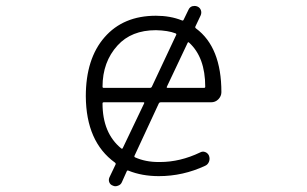

<svg xmlns="http://www.w3.org/2000/svg" viewBox="-20 -609 1040 650"><path d="M524.4 -262.7Q519.5 -262.7 517.6 -258.8L435.5 -82Q433.6 -78.1 437.5 -76.2Q472.7 -60.5 516.6 -60.5Q518.6 -60.5 521.5 -60.5Q589.8 -60.5 657.2 -92.8Q666 -97.7 674.8 -94.2Q683.6 -90.8 687.5 -82Q691.4 -71.3 687.5 -61.5Q683.6 -51.8 674.8 -47.9Q599.6 -12.7 517.6 -12.7Q460.9 -12.7 415 -31.2Q411.1 -33.2 409.2 -29.3L392.6 7.8Q388.7 16.6 379.9 19.5Q375 21.5 370.6 21.5Q366.2 21.5 362.3 19.5Q353.5 16.6 350.1 8.3Q346.7 0 350.6 -8.8L371.1 -51.8Q373 -55.7 369.1 -58.6Q271.5 -128.9 270.5 -283.2Q270.5 -410.2 334 -482.9Q397.5 -555.7 507.8 -555.7Q556.6 -555.7 595.7 -540Q599.6 -538.1 601.6 -542L618.2 -576.2Q622.1 -585 630.9 -587.9Q634.8 -588.9 638.7 -588.9Q643.6 -588.9 648.4 -586.9Q657.2 -583 660.2 -574.2Q663.1 -565.4 659.2 -556.6L641.6 -519.5Q639.6 -515.6 643.6 -512.7Q729.5 -449.2 729.5 -296.9Q729.5 -283.2 718.8 -272.5Q709 -262.7 694.3 -262.7ZM467.8 -258.8Q469.7 -262.7 465.8 -262.7H331.1Q327.1 -262.7 327.1 -258.8Q327.1 -158.2 390.6 -106.4Q391.6 -105.5 392.6 -105.5Q394.5 -105.5 395.5 -107.4ZM620.1 -464.8Q617.2 -467.8 615.2 -463.9L544.9 -315.4Q543 -311.5 547.9 -311.5H670.9Q674.8 -311.5 674.8 -315.4Q674.8 -415 620.1 -464.8ZM576.2 -490.2Q577.1 -491.2 577.1 -492.2Q577.1 -495.1 574.2 -496.1Q548.8 -505.9 507.8 -506.8Q424.8 -506.8 377.9 -455.1Q327.1 -399.4 327.1 -315.4Q327.1 -311.5 331.1 -311.5H487.3Q492.2 -311.5 494.1 -315.4Z"/></svg>

Font: Rounded-L Mgen+ 1m light
Style: Regular
Weight: 200
Designer: [Source Han Sans]
Ryoko NISHIZUKA  (kana & ideographs); Paul D. Hunt (Latin, Greek & Cyrillic); Wenlong ZHANG  (bopomofo
Version: Version 1.059.20150602